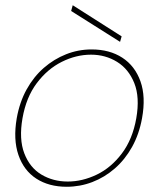

<svg xmlns="http://www.w3.org/2000/svg" viewBox="-20 -702 608 734"><path d="M235 12Q167 12 119 -19Q71 -50 50.5 -109.5Q30 -169 44 -250Q55 -312 82 -360.5Q109 -409 147.5 -442.5Q186 -476 232.5 -494.5Q279 -513 330 -513Q399 -513 447.5 -481.5Q496 -450 517 -391Q538 -332 523 -250Q512 -189 485 -140.5Q458 -92 419 -58Q380 -24 333 -6Q286 12 235 12ZM239 -8Q295 -8 350 -34.5Q405 -61 446 -115.5Q487 -170 501 -250Q515 -330 493.5 -384Q472 -438 427.5 -465.5Q383 -493 328 -493Q271 -493 216 -465.5Q161 -438 120.5 -384Q80 -330 66 -250Q52 -170 73 -115.5Q94 -61 138.5 -34.5Q183 -8 239 -8ZM439 -542 252 -660 258 -682 445 -563Z"/></svg>

Font: DM Sans 18pt Thin
Style: Italic
Weight: 250
Italic angle: -10°
Designer: Colophon Foundry, Jonny Pinhorn
Foundry: Colophon Foundry
Version: Version 4.004;gftools[0.9.30]